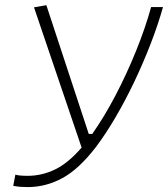

<svg xmlns="http://www.w3.org/2000/svg" viewBox="-20 -721 657 750"><path d="M88.4 9.8Q73.2 9.8 59.6 8.8Q45.9 7.8 31.7 4.9L40 -38.6Q55.7 -34.2 88.4 -34.2Q143.6 -34.2 195.1 -59.1Q246.6 -84 298.8 -144.5L112.8 -692.4L161.1 -700.7L326.7 -197.8H340.3Q386.2 -262.7 430.7 -347.4Q475.1 -432.1 511.5 -522.2Q547.9 -612.3 570.3 -693.4H616.7Q597.7 -625.5 568.8 -550.8Q540 -476.1 504.9 -402.3Q469.7 -328.6 431.2 -262.7Q392.6 -196.8 354.5 -146.5Q288.6 -60.5 223.9 -25.4Q159.2 9.8 88.4 9.8Z"/></svg>

Font: Cascadia Mono ExtraLight
Style: Italic
Weight: 200
Italic angle: -10°
Monospace: yes
Designer: Aaron Bell
Foundry: Saja Typeworks
Version: Version 2404.023; ttfautohint (v1.8.4)